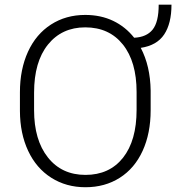

<svg xmlns="http://www.w3.org/2000/svg" viewBox="-20 -784 747 814"><path d="M618.7 -316.9Q618.7 -218.8 584.7 -144.5Q550.8 -70.3 487.8 -30.3Q424.8 9.8 342.3 9.8Q260.7 9.8 197.3 -30.5Q133.8 -70.8 99.4 -144.3Q64.9 -217.8 64.5 -313.5V-393.1Q64.5 -489.7 98.6 -564.5Q132.8 -639.2 196 -679.9Q259.3 -720.7 341.3 -720.7Q407.2 -720.7 459.7 -695.6Q512.2 -670.4 548.8 -624Q601.1 -626.5 627 -658.4Q652.8 -690.4 652.8 -764.2H707Q707 -684.6 676 -637.9Q645 -591.3 576.7 -581.1Q617.2 -504.4 618.7 -399.9ZM559.1 -394Q559.1 -522.5 501 -595.2Q442.9 -668 341.3 -668Q242.2 -668 183.3 -595Q124.5 -522 124.5 -391.1V-316.9Q124.5 -190.4 183.1 -116.5Q241.7 -42.5 342.3 -42.5Q443.8 -42.5 501.5 -115.2Q559.1 -188 559.1 -318.4Z"/></svg>

Font: Roboto Light
Style: Regular
Weight: 300
Designer: Google
Version: Version 2.134; 2016; ttfautohint (v1.6)